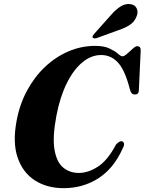

<svg xmlns="http://www.w3.org/2000/svg" viewBox="-20 -946 736 977"><path d="M602.5 -226.5Q609 -224 611 -215.2Q613 -206.5 604 -190Q558 -88 479.8 -38.2Q401.5 11.5 304 11.5Q219 11.5 157.5 -28Q96 -67.5 69.8 -144Q43.5 -220.5 64.5 -331.5Q80 -415 117.5 -484.8Q155 -554.5 209 -605.5Q263 -656.5 328.2 -684.5Q393.5 -712.5 464 -712.5Q510 -712.5 537.5 -699.2Q565 -686 580 -672.8Q595 -659.5 603 -659.5Q612 -659.5 626.5 -672.2Q641 -685 655.2 -698Q669.5 -711 677.5 -711Q696.5 -711 696 -690L686.5 -485.5Q685.5 -465 666 -465Q650 -464.5 643 -484.5L634 -516.5Q610.5 -598 576.2 -632Q542 -666 494.5 -666Q443.5 -666 398.2 -628Q353 -590 319 -520.8Q285 -451.5 267 -357Q246.5 -249 257.2 -185.2Q268 -121.5 301 -93.8Q334 -66 381 -66Q429.5 -66 479 -98.5Q528.5 -131 570 -210Q589 -231.5 602.5 -226.5ZM546 -871Q570.5 -899 594.8 -913.8Q619 -928.5 643 -925Q667.5 -922 675.8 -902.8Q684 -883.5 675.5 -864Q665.5 -836 641.5 -820Q617.5 -804 585.5 -793.5L471.5 -752Q466 -750.5 460 -750.8Q454 -751 451.5 -755Q449.5 -759 452.2 -764Q455 -769 459.5 -774Z"/></svg>

Font: Fraunces 72pt S000
Style: Bold Italic
Weight: 700
Italic angle: -16°
Version: Version 1.000; ttfautohint (v1.8.3)